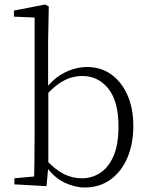

<svg xmlns="http://www.w3.org/2000/svg" viewBox="-20 -820 665 854"><path d="M44 0V-27L132 -35Q133 -63 133 -97Q133 -131 133.5 -165Q134 -199 134 -226V-742L42 -746V-773L181 -800L197 -791L194 -637V-426L195 -416V-82V-81L187 8ZM357 14Q313 14 266.5 -8Q220 -30 181 -85H170L181 -113Q223 -67 262 -47Q301 -27 344 -27Q388 -27 425 -50.5Q462 -74 484.5 -125Q507 -176 507 -258Q507 -369 462 -425.5Q417 -482 346 -482Q321 -482 294 -474Q267 -466 238.5 -445.5Q210 -425 177 -388L167 -417H177Q218 -473 268 -497.5Q318 -522 367 -522Q428 -522 474 -489.5Q520 -457 546.5 -398Q573 -339 573 -260Q573 -179 546 -117Q519 -55 470.5 -20.5Q422 14 357 14Z"/></svg>

Font: Source Han Serif JP VF
Style: Regular
Weight: 250
Designer: Ryoko NISHIZUKA 西塚涼子 (kana & ideographs); Frank Grießhammer (Latin, Greek & Cyrillic); Wenlong ZHANG 张文龙 (bopomofo); San
Foundry: Adobe
Version: Version 2.001;hotconv 1.1.0;makeotfexe 2.6.0